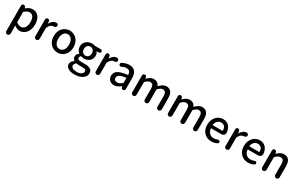

<svg xmlns="http://www.w3.org/2000/svg" viewBox="252 -2339 6703 4363"><g transform="rotate(30 3603.5 -157.0)"><path d="M86.9 168V-501Q86.9 -520.5 100.6 -534.2Q114.3 -547.9 133.8 -547.9Q154.3 -547.9 169.4 -534.7Q184.6 -521.5 187.5 -501L189.5 -489.3Q190.4 -487.3 191.9 -487.3Q193.4 -487.3 194.3 -488.3Q282.2 -561.5 362.3 -561.5Q465.8 -561.5 522.9 -485.8Q580.1 -410.2 580.1 -281.2Q580.1 -212.9 560.5 -155.8Q541 -98.6 507.8 -62Q474.6 -25.4 432.1 -4.9Q389.6 15.6 342.8 15.6Q274.4 15.6 205.1 -40Q203.1 -42 200.7 -41Q198.2 -40 198.2 -37.1L201.2 47.9V168Q201.2 192.4 184.6 209Q168 225.6 144 225.6Q120.1 225.6 103.5 209Q86.9 192.4 86.9 168ZM321.3 -79.1Q382.8 -79.1 421.9 -132.3Q460.9 -185.5 460.9 -279.3Q460.9 -465.8 332 -465.8Q273.4 -465.8 208 -405.3Q201.2 -398.4 201.2 -388.7V-139.6Q201.2 -128.9 209 -123Q263.7 -79.1 321.3 -79.1Z M716.8 -56.6V-502.9Q716.8 -522.5 730.5 -536.1Q744.1 -549.8 763.7 -549.8Q784.2 -549.8 798.8 -536.6Q813.5 -523.4 815.4 -502.9L819.3 -452.1Q820.3 -451.2 821.8 -451.2Q823.2 -451.2 823.2 -452.1Q852.5 -504.9 893.6 -534.7Q934.6 -564.5 978.5 -564.5Q985.4 -564.5 991.2 -563.5Q1012.7 -562.5 1024.4 -543.9Q1032.2 -530.3 1032.2 -514.6Q1032.2 -508.8 1030.3 -502Q1026.4 -482.4 1008.8 -471.7Q992.2 -460.9 971.7 -460.9Q970.7 -460.9 969.7 -460.9Q967.8 -460.9 964.8 -460.9Q928.7 -460.9 894 -434.6Q859.4 -408.2 835 -351.6Q831.1 -343.8 831.1 -333V-56.6Q831.1 -33.2 814.5 -16.6Q797.9 0 773.9 0Q750 0 733.4 -16.6Q716.8 -33.2 716.8 -56.6Z M1076.2 -274.4Q1076.2 -340.8 1097.7 -396.5Q1119.1 -452.1 1154.8 -488.3Q1190.4 -524.4 1237.3 -544.4Q1284.2 -564.5 1335.4 -564.5Q1386.7 -564.5 1433.1 -544.4Q1479.5 -524.4 1515.6 -488.3Q1551.8 -452.1 1573.2 -396.5Q1594.7 -340.8 1594.7 -274.4Q1594.7 -208 1573.2 -152.8Q1551.8 -97.7 1515.6 -62Q1479.5 -26.4 1433.1 -6.8Q1386.7 12.7 1335.4 12.7Q1284.2 12.7 1237.3 -6.8Q1190.4 -26.4 1154.8 -62Q1119.1 -97.7 1097.7 -152.8Q1076.2 -208 1076.2 -274.4ZM1335 -81.1Q1400.4 -81.1 1438.5 -133.8Q1476.6 -186.5 1476.6 -274.4Q1476.6 -362.3 1438.5 -415.5Q1400.4 -468.8 1335 -468.8Q1271.5 -468.8 1233.4 -415.5Q1195.3 -362.3 1195.3 -274.4Q1195.3 -186.5 1233.4 -133.8Q1271.5 -81.1 1335 -81.1Z M1917 250Q1814.5 250 1751.5 212.4Q1688.5 174.8 1688.5 104.5Q1688.5 71.3 1709 40.5Q1729.5 9.8 1766.6 -13.7Q1768.6 -14.6 1768.6 -17.1Q1768.6 -19.5 1766.6 -21.5Q1718.8 -51.8 1718.8 -111.3Q1718.8 -167 1778.3 -211.9Q1779.3 -212.9 1779.3 -214.8Q1779.3 -216.8 1778.3 -217.8Q1748 -242.2 1728 -280.3Q1708 -318.4 1708 -363.3Q1708 -453.1 1769.5 -506.8Q1831.1 -560.5 1920.9 -560.5Q1958 -560.5 1991.2 -549.8Q2001 -546.9 2010.7 -546.9H2152.3Q2170.9 -546.9 2183.1 -534.2Q2195.3 -521.5 2195.3 -503.9Q2195.3 -486.3 2183.1 -473.6Q2170.9 -460.9 2152.3 -460.9H2100.6Q2097.7 -460.9 2096.7 -458.5Q2095.7 -456.1 2096.7 -453.1Q2127 -416 2127 -360.4Q2127 -272.5 2068.4 -221.7Q2009.8 -170.9 1920.9 -170.9Q1885.7 -170.9 1852.5 -184.6Q1842.8 -187.5 1836.9 -181.6Q1813.5 -158.2 1813.5 -129.9Q1813.5 -103.5 1834.5 -89.8Q1855.5 -76.2 1905.3 -76.2H2006.8Q2105.5 -76.2 2155.3 -43.9Q2205.1 -11.7 2205.1 57.6Q2205.1 139.6 2125.5 194.8Q2045.9 250 1917 250ZM2024.4 -363.3Q2024.4 -417 1995.1 -448.7Q1965.8 -480.5 1920.9 -480.5Q1876 -480.5 1846.2 -449.2Q1816.4 -418 1816.4 -363.3Q1816.4 -309.6 1846.7 -277.3Q1877 -245.1 1920.9 -245.1Q1964.8 -245.1 1994.6 -277.3Q2024.4 -309.6 2024.4 -363.3ZM1933.6 173.8Q2003.9 173.8 2048.8 144.5Q2093.8 115.2 2093.8 76.2Q2093.8 43 2068.4 29.3Q2043 15.6 1990.2 15.6H1907.2Q1875 15.6 1842.8 9.8Q1840.8 9.8 1838.9 9.8Q1831.1 9.8 1826.2 13.7Q1786.1 45.9 1786.1 87.9Q1786.1 127.9 1825.7 150.9Q1865.2 173.8 1933.6 173.8Z M2305.7 -56.6V-502.9Q2305.7 -522.5 2319.3 -536.1Q2333 -549.8 2352.5 -549.8Q2373 -549.8 2387.7 -536.6Q2402.3 -523.4 2404.3 -502.9L2408.2 -452.1Q2409.2 -451.2 2410.6 -451.2Q2412.1 -451.2 2412.1 -452.1Q2441.4 -504.9 2482.4 -534.7Q2523.4 -564.5 2567.4 -564.5Q2574.2 -564.5 2580.1 -563.5Q2601.6 -562.5 2613.3 -543.9Q2621.1 -530.3 2621.1 -514.6Q2621.1 -508.8 2619.1 -502Q2615.2 -482.4 2597.7 -471.7Q2581.1 -460.9 2560.5 -460.9Q2559.6 -460.9 2558.6 -460.9Q2556.6 -460.9 2553.7 -460.9Q2517.6 -460.9 2482.9 -434.6Q2448.2 -408.2 2423.8 -351.6Q2419.9 -343.8 2419.9 -333V-56.6Q2419.9 -33.2 2403.3 -16.6Q2386.7 0 2362.8 0Q2338.9 0 2322.3 -16.6Q2305.7 -33.2 2305.7 -56.6Z M2816.4 12.7Q2745.1 12.7 2699.7 -30.8Q2654.3 -74.2 2654.3 -146.5Q2654.3 -233.4 2730.5 -281.7Q2806.6 -330.1 2973.6 -348.6Q2983.4 -349.6 2983.4 -359.4Q2977.5 -469.7 2878.9 -469.7Q2822.3 -469.7 2757.8 -436.5Q2748 -430.7 2736.3 -430.7Q2730.5 -430.7 2724.6 -432.6Q2707 -437.5 2698.2 -453.1Q2692.4 -463.9 2692.4 -474.6Q2692.4 -481.4 2693.4 -487.3Q2698.2 -505.9 2714.8 -514.6Q2808.6 -564.5 2898.4 -564.5Q2999 -564.5 3048.8 -503.9Q3098.6 -443.4 3098.6 -331.1V-46.9Q3098.6 -27.3 3085 -13.7Q3071.3 0 3051.8 0Q3031.2 0 3015.6 -13.2Q3000 -26.4 2997.1 -46.9L2995.1 -61.5Q2994.1 -63.5 2992.7 -63.5Q2991.2 -63.5 2990.2 -61.5Q2902.3 12.7 2816.4 12.7ZM2851.6 -78.1Q2911.1 -78.1 2976.6 -135.7Q2983.4 -141.6 2983.4 -151.4V-267.6Q2983.4 -271.5 2980.5 -273.4Q2978.5 -275.4 2975.6 -275.4Q2974.6 -275.4 2973.6 -275.4Q2861.3 -260.7 2813.5 -231Q2765.6 -201.2 2765.6 -154.3Q2765.6 -115.2 2789.1 -96.7Q2812.5 -78.1 2851.6 -78.1Z M3260.7 -56.6V-502.9Q3260.7 -522.5 3274.4 -536.1Q3288.1 -549.8 3307.6 -549.8Q3328.1 -549.8 3343.3 -536.6Q3358.4 -523.4 3360.4 -502.9L3363.3 -474.6Q3364.3 -472.7 3365.7 -472.7Q3367.2 -472.7 3368.2 -473.6Q3453.1 -564.5 3537.1 -564.5Q3645.5 -564.5 3685.5 -471.7Q3686.5 -468.8 3689.9 -468.3Q3693.4 -467.8 3695.3 -469.7Q3785.2 -564.5 3868.2 -564.5Q4037.1 -564.5 4037.1 -345.7V-57.6Q4037.1 -33.2 4020 -16.6Q4002.9 0 3979 0Q3955.1 0 3938.5 -16.6Q3921.9 -33.2 3921.9 -57.6V-332Q3921.9 -402.3 3899.4 -433.6Q3877 -464.8 3830.1 -464.8Q3777.3 -464.8 3712.9 -397.5Q3706.1 -389.6 3706.1 -379.9V-57.6Q3706.1 -33.2 3689 -16.6Q3671.9 0 3647.9 0Q3624 0 3607.4 -16.6Q3590.8 -33.2 3590.8 -57.6V-332Q3590.8 -402.3 3568.8 -433.6Q3546.9 -464.8 3499 -464.8Q3446.3 -464.8 3381.8 -397.5Q3375 -390.6 3375 -379.9V-56.6Q3375 -33.2 3358.4 -16.6Q3341.8 0 3317.9 0Q3293.9 0 3277.3 -16.6Q3260.7 -33.2 3260.7 -56.6Z M4202.1 -56.6V-502.9Q4202.1 -522.5 4215.8 -536.1Q4229.5 -549.8 4249 -549.8Q4269.5 -549.8 4284.7 -536.6Q4299.8 -523.4 4301.8 -502.9L4304.7 -474.6Q4305.7 -472.7 4307.1 -472.7Q4308.6 -472.7 4309.6 -473.6Q4394.5 -564.5 4478.5 -564.5Q4586.9 -564.5 4627 -471.7Q4627.9 -468.8 4631.3 -468.3Q4634.8 -467.8 4636.7 -469.7Q4726.6 -564.5 4809.6 -564.5Q4978.5 -564.5 4978.5 -345.7V-57.6Q4978.5 -33.2 4961.4 -16.6Q4944.3 0 4920.4 0Q4896.5 0 4879.9 -16.6Q4863.3 -33.2 4863.3 -57.6V-332Q4863.3 -402.3 4840.8 -433.6Q4818.4 -464.8 4771.5 -464.8Q4718.8 -464.8 4654.3 -397.5Q4647.5 -389.6 4647.5 -379.9V-57.6Q4647.5 -33.2 4630.4 -16.6Q4613.3 0 4589.4 0Q4565.4 0 4548.8 -16.6Q4532.2 -33.2 4532.2 -57.6V-332Q4532.2 -402.3 4510.3 -433.6Q4488.3 -464.8 4440.4 -464.8Q4387.7 -464.8 4323.2 -397.5Q4316.4 -390.6 4316.4 -379.9V-56.6Q4316.4 -33.2 4299.8 -16.6Q4283.2 0 4259.3 0Q4235.4 0 4218.8 -16.6Q4202.1 -33.2 4202.1 -56.6Z M5373 12.7Q5256.8 12.7 5180.7 -64.5Q5104.5 -141.6 5104.5 -274.4Q5104.5 -338.9 5125.5 -394.5Q5146.5 -450.2 5181.6 -486.8Q5216.8 -523.4 5261.7 -543.9Q5306.6 -564.5 5355.5 -564.5Q5457 -564.5 5514.6 -501Q5572.3 -437.5 5579.1 -330.1Q5579.1 -327.1 5579.1 -324.2Q5579.1 -292 5553.7 -269.5Q5527.3 -245.1 5489.3 -245.1H5227.5Q5223.6 -245.1 5220.7 -242.2Q5217.8 -239.3 5218.8 -235.4Q5227.5 -161.1 5272.9 -119.1Q5318.4 -77.1 5387.7 -77.1Q5436.5 -77.1 5482.4 -97.7Q5492.2 -102.5 5502 -102.5Q5507.8 -102.5 5513.7 -100.6Q5530.3 -95.7 5539.1 -81.1Q5543.9 -71.3 5543.9 -60.5Q5543.9 -54.7 5543 -48.8Q5538.1 -32.2 5522.5 -24.4Q5451.2 12.7 5373 12.7ZM5217.8 -332Q5217.8 -329.1 5219.7 -327.1Q5222.7 -324.2 5226.6 -324.2H5470.7Q5474.6 -324.2 5477.5 -327.1Q5480.5 -330.1 5480.5 -333Q5480.5 -334 5480.5 -334Q5478.5 -401.4 5446.8 -437.5Q5415 -473.6 5357.4 -473.6Q5305.7 -473.6 5266.6 -436.5Q5217.8 -389.6 5217.8 -332Z M5708 -56.6V-502.9Q5708 -522.5 5721.7 -536.1Q5735.4 -549.8 5754.9 -549.8Q5775.4 -549.8 5790 -536.6Q5804.7 -523.4 5806.6 -502.9L5810.5 -452.1Q5811.5 -451.2 5813 -451.2Q5814.5 -451.2 5814.5 -452.1Q5843.8 -504.9 5884.8 -534.7Q5925.8 -564.5 5969.7 -564.5Q5976.6 -564.5 5982.4 -563.5Q6003.9 -562.5 6015.6 -543.9Q6023.4 -530.3 6023.4 -514.6Q6023.4 -508.8 6021.5 -502Q6017.6 -482.4 6000 -471.7Q5983.4 -460.9 5962.9 -460.9Q5961.9 -460.9 5960.9 -460.9Q5959 -460.9 5956.1 -460.9Q5919.9 -460.9 5885.3 -434.6Q5850.6 -408.2 5826.2 -351.6Q5822.3 -343.8 5822.3 -333V-56.6Q5822.3 -33.2 5805.7 -16.6Q5789.1 0 5765.1 0Q5741.2 0 5724.6 -16.6Q5708 -33.2 5708 -56.6Z M6335.9 12.7Q6219.7 12.7 6143.6 -64.5Q6067.4 -141.6 6067.4 -274.4Q6067.4 -338.9 6088.4 -394.5Q6109.4 -450.2 6144.5 -486.8Q6179.7 -523.4 6224.6 -543.9Q6269.5 -564.5 6318.4 -564.5Q6419.9 -564.5 6477.5 -501Q6535.2 -437.5 6542 -330.1Q6542 -327.1 6542 -324.2Q6542 -292 6516.6 -269.5Q6490.2 -245.1 6452.1 -245.1H6190.4Q6186.5 -245.1 6183.6 -242.2Q6180.7 -239.3 6181.6 -235.4Q6190.4 -161.1 6235.8 -119.1Q6281.2 -77.1 6350.6 -77.1Q6399.4 -77.1 6445.3 -97.7Q6455.1 -102.5 6464.8 -102.5Q6470.7 -102.5 6476.6 -100.6Q6493.2 -95.7 6502 -81.1Q6506.8 -71.3 6506.8 -60.5Q6506.8 -54.7 6505.9 -48.8Q6501 -32.2 6485.4 -24.4Q6414.1 12.7 6335.9 12.7ZM6180.7 -332Q6180.7 -329.1 6182.6 -327.1Q6185.5 -324.2 6189.5 -324.2H6433.6Q6437.5 -324.2 6440.4 -327.1Q6443.4 -330.1 6443.4 -333Q6443.4 -334 6443.4 -334Q6441.4 -401.4 6409.7 -437.5Q6377.9 -473.6 6320.3 -473.6Q6268.6 -473.6 6229.5 -436.5Q6180.7 -389.6 6180.7 -332Z M6670.9 -56.6V-502.9Q6670.9 -522.5 6684.6 -536.1Q6698.2 -549.8 6717.8 -549.8Q6738.3 -549.8 6753.4 -536.6Q6768.6 -523.4 6770.5 -502.9L6773.4 -475.6Q6774.4 -473.6 6775.9 -473.6Q6777.3 -473.6 6778.3 -474.6Q6822.3 -517.6 6864.7 -541Q6907.2 -564.5 6959 -564.5Q7127.9 -564.5 7127.9 -345.7V-57.6Q7127.9 -33.2 7111.3 -16.6Q7094.7 0 7070.8 0Q7046.9 0 7029.8 -16.6Q7012.7 -33.2 7012.7 -57.6V-332Q7012.7 -403.3 6990.7 -434.1Q6968.8 -464.8 6919.9 -464.8Q6885.7 -464.8 6856.9 -448.7Q6828.1 -432.6 6792 -396.5Q6785.2 -389.6 6785.2 -379.9V-56.6Q6785.2 -33.2 6768.6 -16.6Q6752 0 6728 0Q6704.1 0 6687.5 -16.6Q6670.9 -33.2 6670.9 -56.6Z"/></g></svg>

Font: Gen Jyuu GothicX Medium
Style: Regular
Weight: 500
Designer: Ryoko NISHIZUKA (kana &amp; ideographs); Paul D. Hunt (Latin, Greek &amp; Cyrillic); Wenlong ZHANG (bopomofo); Sandoll C
Version: Version 1.058.20140828